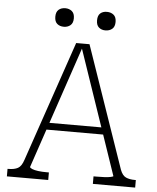

<svg xmlns="http://www.w3.org/2000/svg" viewBox="-59 -940 810 990"><g transform="rotate(5 346.0 -445.0)"><path d="M188 -294H496L505 -258H181ZM336 -708 347 -704 129 -59Q129 -54 141 -49Q153 -44 172.5 -41.5Q192 -39 216 -39H228V0H14V-39H19Q49 -39 67.5 -49Q86 -59 97 -93L310 -716H379L597 -85Q608 -56 626.5 -47.5Q645 -39 673 -39H678V0H459V-39H473Q496 -39 516 -40Q536 -41 548.5 -44Q561 -47 561 -49ZM287 -842Q287 -817 273 -805.5Q259 -794 239 -794Q218 -794 204.5 -805.5Q191 -817 191 -842Q191 -867 204.5 -878.5Q218 -890 239 -890Q259 -890 273 -878.5Q287 -867 287 -842ZM503 -842Q503 -817 489 -805.5Q475 -794 454 -794Q434 -794 420.5 -805.5Q407 -817 407 -842Q407 -867 420 -878.5Q433 -890 454 -890Q475 -890 489 -878.5Q503 -867 503 -842Z"/></g></svg>

Font: Roboto Serif 20pt Thin
Style: Regular
Weight: 250
Version: Version 1.008